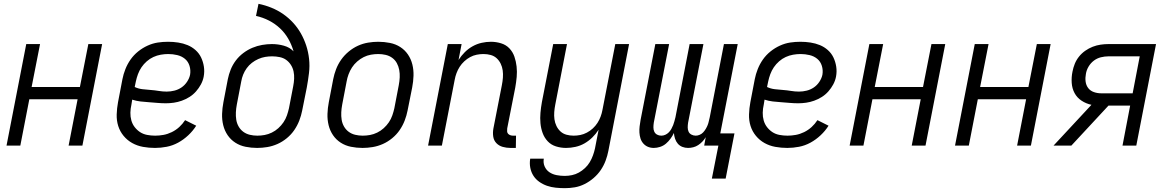

<svg xmlns="http://www.w3.org/2000/svg" viewBox="-20 -760 6090 1002"><path d="M14 0 117 -530H189L145 -306H397L441 -530H513L410 0H338L385 -242H133L86 0Z M789 12Q757 12 726.5 6.5Q696 1 670 -13.5Q644 -28 625 -51Q606 -74 597 -102.5Q588 -131 589 -163Q590 -195 596 -227L619 -347Q624 -373 634.5 -399.5Q645 -426 661.5 -449.5Q678 -473 701 -491.5Q724 -510 750.5 -522Q777 -534 803.5 -538Q830 -542 857 -542Q884 -542 910 -538Q936 -534 959 -524.5Q982 -515 1000.5 -498.5Q1019 -482 1029.5 -460Q1040 -438 1044 -412.5Q1048 -387 1043 -360Q1039 -339 1028.5 -319.5Q1018 -300 1003 -283Q988 -266 969 -254Q950 -242 929 -234.5Q908 -227 887 -224Q866 -221 846 -221Q823 -221 801.5 -223Q780 -225 757.5 -226.5Q735 -228 713 -230.5Q691 -233 670 -240L666 -215Q661 -193 660.5 -172Q660 -151 665.5 -131.5Q671 -112 683 -96.5Q695 -81 711 -70.5Q727 -60 747.5 -56Q768 -52 790 -52Q811 -52 833 -56Q855 -60 876.5 -70.5Q898 -81 915.5 -97Q933 -113 946 -133L1004 -104Q987 -77 962.5 -54Q938 -31 909.5 -15.5Q881 0 850 6Q819 12 789 12ZM850 -282Q870 -282 890 -287Q910 -292 927 -303.5Q944 -315 956 -333Q968 -351 972 -370Q976 -394 969 -416.5Q962 -439 945 -453Q928 -467 905 -472.5Q882 -478 858 -478Q839 -478 819 -474.5Q799 -471 780.5 -462.5Q762 -454 746 -440Q730 -426 718.5 -409Q707 -392 700 -373Q693 -354 689 -335L683 -306Q702 -297 723.5 -294.5Q745 -292 766 -290.5Q787 -289 808 -285.5Q829 -282 850 -282Z M1322 12Q1291 12 1261.5 6Q1232 0 1208 -15.5Q1184 -31 1168 -54.5Q1152 -78 1145 -106.5Q1138 -135 1139 -165.5Q1140 -196 1146 -227L1169 -347Q1174 -372 1184 -397Q1194 -422 1210.5 -444Q1227 -466 1249.5 -483Q1272 -500 1297 -510.5Q1322 -521 1348 -525.5Q1374 -530 1399 -530Q1431 -530 1461.5 -521.5Q1492 -513 1512 -492Q1502 -527 1484.5 -557.5Q1467 -588 1441.5 -612Q1416 -636 1384 -652.5Q1352 -669 1316 -677L1329 -740Q1364 -733 1397 -719.5Q1430 -706 1458 -686.5Q1486 -667 1509.5 -641.5Q1533 -616 1550 -586Q1567 -556 1578 -522.5Q1589 -489 1593 -452.5Q1597 -416 1592.5 -378.5Q1588 -341 1581 -303L1557 -183Q1552 -157 1542 -131Q1532 -105 1516 -81.5Q1500 -58 1477 -39Q1454 -20 1428 -8.5Q1402 3 1375 7.5Q1348 12 1322 12ZM1323 -52Q1342 -52 1361 -55.5Q1380 -59 1398.5 -68Q1417 -77 1432.5 -91Q1448 -105 1459.5 -122Q1471 -139 1477.5 -158Q1484 -177 1488 -195L1510 -309Q1514 -329 1515 -349Q1516 -369 1512 -387.5Q1508 -406 1498 -421.5Q1488 -437 1473.5 -447.5Q1459 -458 1439.5 -462Q1420 -466 1400 -466Q1382 -466 1364 -463Q1346 -460 1328 -452Q1310 -444 1294.5 -432Q1279 -420 1267.5 -404Q1256 -388 1249 -370.5Q1242 -353 1239 -335L1216 -215Q1212 -194 1211 -174Q1210 -154 1213 -135Q1216 -116 1225.5 -99.5Q1235 -83 1250 -72Q1265 -61 1284 -56.5Q1303 -52 1323 -52Z M1872 12Q1841 12 1811.5 6Q1782 0 1758 -15.5Q1734 -31 1718 -54.5Q1702 -78 1695 -106.5Q1688 -135 1689 -165.5Q1690 -196 1696 -227L1719 -347Q1724 -373 1734 -399Q1744 -425 1760.5 -448.5Q1777 -472 1800 -491Q1823 -510 1848.5 -521.5Q1874 -533 1901 -537.5Q1928 -542 1954 -542Q1985 -542 2015 -536Q2045 -530 2069 -514.5Q2093 -499 2109 -475.5Q2125 -452 2132 -423.5Q2139 -395 2138 -364.5Q2137 -334 2131 -303L2107 -183Q2102 -157 2092 -131Q2082 -105 2066 -81.5Q2050 -58 2027 -39Q2004 -20 1978 -8.5Q1952 3 1925 7.5Q1898 12 1872 12ZM1873 -52Q1892 -52 1911 -55.5Q1930 -59 1948.5 -68Q1967 -77 1982.5 -91Q1998 -105 2009.5 -122Q2021 -139 2027.5 -158Q2034 -177 2038 -195L2061 -315Q2065 -336 2066 -356Q2067 -376 2063.5 -395Q2060 -414 2051 -430.5Q2042 -447 2027 -458Q2012 -469 1993 -473.5Q1974 -478 1954 -478Q1935 -478 1915.5 -474.5Q1896 -471 1878 -462Q1860 -453 1844 -439Q1828 -425 1817 -408Q1806 -391 1799 -372Q1792 -353 1789 -335L1766 -215Q1762 -194 1761 -174Q1760 -154 1763 -135Q1766 -116 1775.5 -99.5Q1785 -83 1800 -72Q1815 -61 1834 -56.5Q1853 -52 1873 -52Z M2672 12H2644Q2623 12 2603.5 6.5Q2584 1 2570.5 -13Q2557 -27 2554 -47.5Q2551 -68 2555 -90L2599 -315Q2603 -335 2604.5 -354.5Q2606 -374 2603.5 -392.5Q2601 -411 2593 -427.5Q2585 -444 2572 -456Q2559 -468 2541 -473Q2523 -478 2503 -478Q2486 -478 2468 -474.5Q2450 -471 2433.5 -462Q2417 -453 2403 -440Q2389 -427 2379 -411.5Q2369 -396 2362.5 -378.5Q2356 -361 2353 -344L2286 0H2214L2317 -530H2389L2373 -447Q2387 -469 2405.5 -487.5Q2424 -506 2446.5 -518.5Q2469 -531 2493.5 -536.5Q2518 -542 2542 -542Q2569 -542 2595 -534Q2621 -526 2638.5 -507.5Q2656 -489 2664.5 -464.5Q2673 -440 2676 -413Q2679 -386 2676.5 -358.5Q2674 -331 2669 -303L2627 -90Q2626 -82 2626.5 -74.5Q2627 -67 2631.5 -62Q2636 -57 2643 -54.5Q2650 -52 2657 -52H2673Z M2928 222Q2904 222 2880 219.5Q2856 217 2834.5 209.5Q2813 202 2794.5 189Q2776 176 2764 157.5Q2752 139 2747.5 116Q2743 93 2747 68H2818Q2814 90 2822.5 109Q2831 128 2847.5 139Q2864 150 2885 154Q2906 158 2927 158Q2946 158 2965 154Q2984 150 3001 140.5Q3018 131 3033 117Q3048 103 3058 86Q3068 69 3074.5 51Q3081 33 3085 15L3104 -83Q3090 -61 3071 -42.5Q3052 -24 3030 -11.5Q3008 1 2983 6.5Q2958 12 2934 12Q2907 12 2881.5 4Q2856 -4 2838.5 -22.5Q2821 -41 2812 -65.5Q2803 -90 2800.5 -117Q2798 -144 2800.5 -171.5Q2803 -199 2808 -227L2867 -530H2939L2878 -215Q2874 -195 2872.5 -175.5Q2871 -156 2873.5 -137.5Q2876 -119 2884 -102.5Q2892 -86 2905 -74Q2918 -62 2936 -57Q2954 -52 2974 -52Q2991 -52 3008.5 -55.5Q3026 -59 3043 -68Q3060 -77 3074 -90Q3088 -103 3098 -118.5Q3108 -134 3114.5 -151.5Q3121 -169 3124 -186L3191 -530H3263L3155 27Q3150 53 3140.5 78.5Q3131 104 3115.5 127Q3100 150 3078 169Q3056 188 3031 200.5Q3006 213 2980 217.5Q2954 222 2928 222Z M3695 172 3729 0H3655L3663 -44Q3656 -32 3646 -21.5Q3636 -11 3624 -3Q3612 5 3598 8.5Q3584 12 3571 12Q3555 12 3541 6.5Q3527 1 3517.5 -10Q3508 -21 3503 -36Q3498 -51 3497 -66Q3490 -51 3479.5 -36.5Q3469 -22 3455.5 -10.5Q3442 1 3425 6.5Q3408 12 3392 12Q3375 12 3361 6Q3347 0 3337 -11.5Q3327 -23 3322.5 -37.5Q3318 -52 3317 -68Q3316 -84 3318 -100.5Q3320 -117 3323 -134L3400 -530H3472L3392 -120Q3390 -107 3390 -95Q3390 -83 3394.5 -73Q3399 -63 3409 -57.5Q3419 -52 3431 -52Q3442 -52 3452 -56.5Q3462 -61 3470 -69Q3478 -77 3483.5 -87Q3489 -97 3493 -107Q3497 -117 3499.5 -127Q3502 -137 3505 -148L3579 -530H3651L3571 -120Q3569 -107 3569 -95Q3569 -83 3573.5 -73Q3578 -63 3588.5 -57.5Q3599 -52 3611 -52Q3621 -52 3631.5 -56.5Q3642 -61 3649.5 -69Q3657 -77 3663 -87Q3669 -97 3673 -107Q3677 -117 3679 -127Q3681 -137 3684 -148L3758 -530H3830L3739 -64H3813L3767 172Z M4089 12Q4057 12 4026.5 6.5Q3996 1 3970 -13.5Q3944 -28 3925 -51Q3906 -74 3897 -102.5Q3888 -131 3889 -163Q3890 -195 3896 -227L3919 -347Q3924 -373 3934.5 -399.5Q3945 -426 3961.5 -449.5Q3978 -473 4001 -491.5Q4024 -510 4050.5 -522Q4077 -534 4103.5 -538Q4130 -542 4157 -542Q4184 -542 4210 -538Q4236 -534 4259 -524.5Q4282 -515 4300.5 -498.5Q4319 -482 4329.5 -460Q4340 -438 4344 -412.5Q4348 -387 4343 -360Q4339 -339 4328.5 -319.5Q4318 -300 4303 -283Q4288 -266 4269 -254Q4250 -242 4229 -234.5Q4208 -227 4187 -224Q4166 -221 4146 -221Q4123 -221 4101.5 -223Q4080 -225 4057.5 -226.5Q4035 -228 4013 -230.5Q3991 -233 3970 -240L3966 -215Q3961 -193 3960.5 -172Q3960 -151 3965.5 -131.5Q3971 -112 3983 -96.5Q3995 -81 4011 -70.5Q4027 -60 4047.5 -56Q4068 -52 4090 -52Q4111 -52 4133 -56Q4155 -60 4176.5 -70.5Q4198 -81 4215.5 -97Q4233 -113 4246 -133L4304 -104Q4287 -77 4262.5 -54Q4238 -31 4209.5 -15.5Q4181 0 4150 6Q4119 12 4089 12ZM4150 -282Q4170 -282 4190 -287Q4210 -292 4227 -303.5Q4244 -315 4256 -333Q4268 -351 4272 -370Q4276 -394 4269 -416.5Q4262 -439 4245 -453Q4228 -467 4205 -472.5Q4182 -478 4158 -478Q4139 -478 4119 -474.5Q4099 -471 4080.5 -462.5Q4062 -454 4046 -440Q4030 -426 4018.5 -409Q4007 -392 4000 -373Q3993 -354 3989 -335L3983 -306Q4002 -297 4023.5 -294.5Q4045 -292 4066 -290.5Q4087 -289 4108 -285.5Q4129 -282 4150 -282Z M4414 0 4517 -530H4589L4545 -306H4797L4841 -530H4913L4810 0H4738L4785 -242H4533L4486 0Z M4964 0 5067 -530H5139L5095 -306H5347L5391 -530H5463L5360 0H5288L5335 -242H5083L5036 0Z M5910 0H5838L5878 -209H5765L5571 0H5478L5676 -213Q5648 -219 5624.5 -234.5Q5601 -250 5588 -274Q5575 -298 5573 -327.5Q5571 -357 5577 -386Q5581 -407 5589 -427Q5597 -447 5611 -464.5Q5625 -482 5643.5 -495Q5662 -508 5682.5 -516Q5703 -524 5724 -527Q5745 -530 5765 -530H6013ZM5727 -273H5891L5928 -466H5765Q5745 -466 5725 -461Q5705 -456 5688.5 -443.5Q5672 -431 5661 -412.5Q5650 -394 5647 -374Q5643 -354 5645.5 -334.5Q5648 -315 5659 -300.5Q5670 -286 5688.5 -279.5Q5707 -273 5727 -273Z"/></svg>

Font: Lode
Style: Italic
Weight: 400
Italic angle: -11°
Monospace: yes
Designer: Belleve Invis
Foundry: Belleve Invis
Version: Version 29.2.0; ttfautohint (v1.8.3)